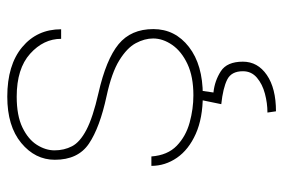

<svg xmlns="http://www.w3.org/2000/svg" viewBox="-148 -430 793 538"><g transform="rotate(-90 249.0 -161.5)"><path d="M409.7 -129.4Q409.7 -153.3 396.5 -178Q383.3 -202.6 348.6 -224.1Q314 -245.6 248.5 -259.8Q160.2 -278.8 115 -309.3Q69.8 -339.8 69.8 -404.8Q69.8 -460 116.9 -499Q164.1 -538.1 246.6 -538.1Q335.4 -538.1 385.5 -496.3Q435.5 -454.6 435.5 -387.2H408.7Q408.7 -436.5 366.9 -474.1Q325.2 -511.7 246.6 -511.7Q193.4 -511.7 160.2 -495.6Q127 -479.5 111.6 -455.1Q96.2 -430.7 96.2 -405.8Q96.2 -378.9 107.7 -356.7Q119.1 -334.5 153.6 -316.4Q188 -298.3 256.3 -282.7Q351.1 -261.2 393.6 -226.3Q436 -191.4 436 -128.9Q436 -67.9 386 -29.1Q335.9 9.8 250.5 9.8Q186.5 9.8 142.3 -10Q98.1 -29.8 75.4 -62.7Q52.7 -95.7 52.7 -134.3H79.1Q82.5 -88.9 109.1 -63.2Q135.7 -37.6 174.1 -27.1Q212.4 -16.6 250.5 -16.6Q302.7 -16.6 338.1 -33.2Q373.5 -49.8 391.6 -75.9Q409.7 -102.1 409.7 -129.4ZM237.8 2.4H263.7L258.3 39.6Q291 43 317.9 60.3Q344.7 77.6 344.7 122.1Q344.7 163.6 307.4 189.2Q270 214.8 205.6 214.8L202.1 190.9Q228.5 190.9 255.1 183.8Q281.7 176.8 299.8 161.4Q317.9 146 317.9 122.1Q317.9 89.8 294.4 78.1Q271 66.4 225.6 61.5Z"/></g></svg>

Font: Vazirmatn UI Thin
Style: Regular
Weight: 100
Designer: Saber Rastikerdar
Foundry: Saber Rastikerdar
Version: Version 33.003